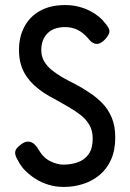

<svg xmlns="http://www.w3.org/2000/svg" viewBox="-20 -718 514 758"><path d="M232 20Q200 20 172 11.5Q144 3 121 -11.5Q98 -26 80.5 -43.5Q63 -61 54 -79Q44 -95 41 -106Q38 -117 42.5 -126.5Q47 -136 62 -147Q77 -159 90 -159Q103 -159 113.5 -150.5Q124 -142 133 -126Q152 -94 179.5 -81Q207 -68 230 -68Q261 -68 287.5 -77.5Q314 -87 330 -109.5Q346 -132 346 -171Q346 -202 333 -224.5Q320 -247 297.5 -264.5Q275 -282 248.5 -297Q222 -312 194 -328Q174 -338 154 -351Q134 -364 116 -380.5Q98 -397 84 -417.5Q70 -438 62.5 -463.5Q55 -489 55 -521Q55 -573 76.5 -613Q98 -653 138.5 -675.5Q179 -698 237 -698Q266 -698 291 -691.5Q316 -685 336 -674.5Q356 -664 370.5 -652Q385 -640 393 -629Q410 -610 412 -597.5Q414 -585 398 -566Q382 -548 367 -545Q352 -542 336 -557Q321 -576 305.5 -588Q290 -600 273 -605.5Q256 -611 236 -611Q215 -611 197.5 -605Q180 -599 168 -587Q156 -575 149.5 -558.5Q143 -542 143 -520Q143 -495 154.5 -475.5Q166 -456 185.5 -440.5Q205 -425 228.5 -411.5Q252 -398 277 -386Q305 -371 333 -352.5Q361 -334 384 -310.5Q407 -287 421 -254Q435 -221 435 -175Q435 -125 418.5 -88Q402 -51 373 -27Q344 -3 307.5 8.5Q271 20 232 20Z"/></svg>

Font: Fredoka SemiCondensed
Style: Regular
Weight: 400
Width: 4
Designer: Ben Nathan
Foundry: Milena B. Brandão, Ben Nathan
Version: Version 2.001